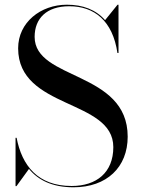

<svg xmlns="http://www.w3.org/2000/svg" viewBox="-20 -780 600 815"><path d="M50 10 103 -63C142.5 -15 202.5 15 292 15C433 15 522 -70 522 -200C522 -479.5 127 -438.5 127 -623.5C127 -702 178 -753.5 274 -753.5C380 -753.5 458.5 -692 478.5 -555H483V-760H479L426 -694.5C387 -739 331.5 -760 264 -760C152.5 -760 57 -685 57 -575C57 -315 461 -360.5 461 -155.5C461 -48 390 9.5 284 9.5C140.5 9.5 73 -77.5 50.5 -195H46V10Z"/></svg>

Font: Bodoni* 36pt
Style: Regular
Weight: 400
Version: Version 2.3